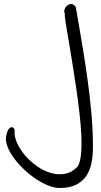

<svg xmlns="http://www.w3.org/2000/svg" viewBox="-20 -851 495 943"><path d="M11.7 -188.5Q15.6 -208 22.5 -216.8Q29.3 -225.6 36.1 -226.1Q43 -226.6 47.9 -220.7Q52.7 -214.8 51.8 -206.1Q49.8 -179.7 64 -148.4Q78.1 -117.2 103 -87.9Q127.9 -58.6 161.1 -35.2Q194.3 -11.7 229.5 -1.5Q264.6 8.8 299.3 2.4Q334 -3.9 362.3 -34.2Q374 -53.7 377.9 -93.8Q381.8 -133.8 379.4 -187Q377 -240.2 369.6 -302.2Q362.3 -364.3 353 -427.2Q343.8 -490.2 334 -550.3Q324.2 -610.4 315.9 -659.2Q307.6 -708 302.2 -741.7Q296.9 -775.4 297.9 -786.1Q293 -795.9 297.9 -807.1Q302.7 -818.4 312 -825.2Q321.3 -832 332.5 -831.1Q343.8 -830.1 352.5 -815.4Q366.2 -736.3 380.9 -649.4Q395.5 -562.5 408.2 -473.6Q420.9 -384.8 428.7 -297.4Q436.5 -210 436.5 -129.9Q436.5 -86.9 429.2 -50.3Q421.9 -13.7 403.3 13.7Q384.8 41 353 56.6Q321.3 72.3 273.4 72.3Q246.1 72.3 214.4 59.1Q182.6 45.9 151.4 24.4Q120.1 2.9 91.8 -24.9Q63.5 -52.7 43.5 -81.5Q23.4 -110.4 14.2 -138.2Q4.9 -166 11.7 -188.5Z"/></svg>

Font: Shadows Into Light Two
Style: Regular
Weight: 400
Designer: Kimberly Geswein
Foundry: Kimberly Geswein
Version: Version 1.003 2012